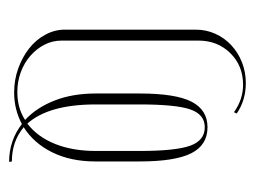

<svg xmlns="http://www.w3.org/2000/svg" viewBox="-89 -452 559 421"><g transform="rotate(90 190.5 -241.5)"><path d="M69 -97Q69 -77 78 -59.5Q87 -42 102.5 -28.5Q118 -15 138.5 -7.5Q159 0 182 0Q217 0 243 -17Q216 -42 200.5 -81.5Q185 -121 185 -172V-268Q185 -347 203 -382Q221 -417 259 -417Q298 -417 316 -381.5Q334 -346 334 -268V-171Q334 -117 314 -76.5Q294 -36 259 -14Q290 12 334 12L335 18Q288 18 252 -10Q220 7 183 7Q155 7 130 -2Q105 -11 86 -26Q67 -41 56 -61.5Q45 -82 45 -104V-391Q45 -414 54 -434Q63 -454 79 -469Q95 -484 116.5 -492.5Q138 -501 162 -501Q200 -501 229 -481L226 -475Q198 -495 166 -495Q124 -495 96.5 -467Q69 -439 69 -397ZM251 -22Q280 -44 295.5 -82.5Q311 -121 311 -172V-268Q311 -347 299.5 -379Q288 -411 259 -411Q231 -411 220 -379.5Q209 -348 209 -268V-172Q209 -69 251 -22Z"/></g></svg>

Font: Moniqa Thin Display
Style: Regular
Weight: 100
Designer: Rajesh Rajput
Foundry: Rajesh Rajput
Version: Version 1.000